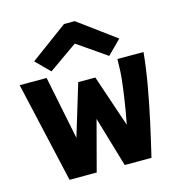

<svg xmlns="http://www.w3.org/2000/svg" viewBox="-103 -776 806 867"><g transform="rotate(-15 300.0 -343.0)"><path d="M116 0 9 -471H135L195 -175L268 -416H348L430 -173Q444 -247 451 -296.5Q458 -346 461.5 -379Q465 -412 465 -438L466 -471H588Q581 -398 566.5 -316Q552 -234 534 -152.5Q516 -71 499 0H374L305 -234L243 0ZM164 -494 100 -558 274 -686H324L498 -558L434 -494L298 -588Z"/></g></svg>

Font: Inconsolata Expanded Black
Style: Regular
Weight: 900
Width: 7
Monospace: yes
Designer: Raph Levien, Cyreal, Brenton Simpson
Foundry: Raph Levien, Cyreal, Google
Version: Version 3.001; ttfautohint (v1.8.2.53-6de2)